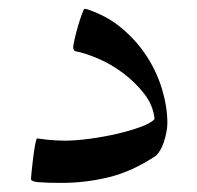

<svg xmlns="http://www.w3.org/2000/svg" viewBox="-20 -399 434 424"><path d="M349.6 -126.5Q349.6 -117.7 347.4 -106.7Q345.2 -95.7 341.8 -85.2Q338.4 -74.7 333.5 -66.7Q328.6 -58.6 323.7 -54.7Q272.5 -20.5 220.9 -7.8Q169.4 4.9 115.7 4.9Q83.5 4.9 65.9 3.4Q48.3 2 48.3 -3.9Q48.3 -5.9 49.8 -20Q51.3 -34.2 53.2 -50.3Q55.2 -66.4 57.6 -79.8Q60.1 -93.3 62 -93.3Q63.5 -93.3 70.1 -92.3Q76.7 -91.3 85.9 -90.3Q95.2 -89.4 105.5 -88.9Q115.7 -88.4 123.5 -88.4Q146.5 -88.4 177.7 -92.5Q209 -96.7 238.5 -103.5Q268.1 -110.4 291 -118.9Q314 -127.4 321.3 -136.2Q318.4 -166.5 298.1 -192.4Q277.8 -218.3 251.2 -238Q224.6 -257.8 195.8 -270Q167 -282.2 145.5 -286.1Q143.6 -287.6 142.6 -289.8Q141.6 -292 141.6 -293.9Q141.6 -298.8 144.8 -312.7Q147.9 -326.7 152.3 -341.6Q156.7 -356.4 160.9 -367.9Q165 -379.4 166.5 -379.4Q168.9 -379.4 172.9 -378.4Q216.8 -363.8 249.5 -336.2Q282.2 -308.6 304.4 -274.2Q326.7 -239.7 338.1 -201.2Q349.6 -162.6 349.6 -126.5Z"/></svg>

Font: Kitab
Style: Regular
Weight: 400
Designer: SIL International
Foundry: Khaled Hosny
Version: Version 1.000